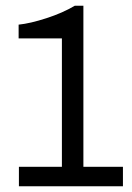

<svg xmlns="http://www.w3.org/2000/svg" viewBox="-20 -650 459 670"><path d="M409 0H46V-68H196V-516H45V-564Q85 -568 142 -586.5Q199 -605 241 -630H271V-68H409Z"/></svg>

Font: Pragati Narrow
Style: Regular
Weight: 400
Designer: Hector Gatti, Marcela Romero, Pablo Cosgaya and Nicolas Silva
Foundry: Omnibus-Type
Version: Version 1.010; ttfautohint (v1.3)